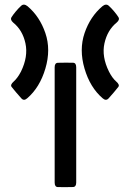

<svg xmlns="http://www.w3.org/2000/svg" viewBox="-20 -809 556 818"><path d="M477.1 -712.9Q437.5 -680.7 425 -624.3Q412.6 -567.9 444.3 -503.9Q458.5 -476.1 474.9 -461.9Q491.2 -447.8 484.1 -438.7Q477.1 -429.7 465.1 -415.5Q453.1 -401.4 442.4 -389.6Q431.6 -377.9 417.5 -390.1Q363.8 -436 340.1 -516.8Q316.4 -597.7 340.3 -668Q364.3 -738.3 416 -782.2Q431.6 -794.9 443.1 -784.7Q454.6 -774.4 466.6 -760Q478.5 -745.6 484.9 -735.4Q491.2 -725.1 477.1 -712.9ZM304.7 -522.5V-31.2Q304.7 -12.7 291 -12.2Q277.3 -11.7 258.8 -11.7Q240.2 -11.7 226.6 -12Q212.9 -12.2 212.9 -31.2V-522.5Q212.9 -541 226.6 -541.5Q240.2 -542 258.8 -542Q277.3 -542 291 -541.7Q304.7 -541.5 304.7 -522.5ZM97.7 -782.2Q149.4 -738.3 173.3 -668Q197.3 -597.7 173.3 -516.8Q149.4 -436 95.7 -390.1Q82 -377.9 71.3 -389.6Q60.5 -401.4 48.6 -415.5Q36.6 -429.7 29.5 -438.7Q22.5 -447.8 38.6 -461.9Q54.7 -476.1 69.3 -503.9Q100.6 -567.9 88.4 -624.3Q76.2 -680.7 36.1 -712.9Q22.5 -725.1 28.8 -735.4Q35.2 -745.6 47.1 -760Q59.1 -774.4 70.6 -784.7Q82 -794.9 97.7 -782.2Z"/></svg>

Font: Tonyukuk
Style: Regular
Weight: 400
Designer: facebook.com/biligbitig
Foundry: facebook.com/biligbitig
Version: Version 1.0